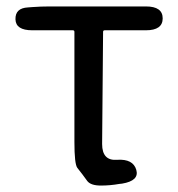

<svg xmlns="http://www.w3.org/2000/svg" viewBox="-20 -563 553 596"><path d="M350 8Q322 13 293 13Q262 13 251 -1Q236 -22 220 -42Q211 -54 211 -122V-464Q211 -469 206 -469H80Q29 -469 28 -503Q27 -538 67 -540L80 -541Q107 -543 134 -543H433Q485 -543 485 -506Q485 -469 433 -469H305Q300 -469 300 -464L297 -116Q297 -63 344 -67Q393 -70 403 -36Q413 -2 359 7Z"/></svg>

Font: Resource Han Rounded CN
Style: Regular
Weight: 400
Designer: Cyano Hao (round all glyphs); Ryoko NISHIZUKA  (kana, bopomofo & ideographs); Paul D. Hunt (Latin, Greek & Cyrillic); Sa
Foundry: Cyano Hao
Version: 0.990